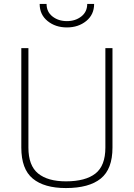

<svg xmlns="http://www.w3.org/2000/svg" viewBox="-20 -944 678 973"><path d="M88 -196V-700H124V-196Q124 -105 173 -65Q222 -25 314 -25Q413 -25 463.5 -64.5Q514 -104 514 -196V-700H550V-196Q550 -87 490.5 -39Q431 9 314 9Q204 9 146 -39Q88 -87 88 -196ZM181 -924H216Q216 -884 246 -860.5Q276 -837 319 -837Q362 -837 392 -860.5Q422 -884 422 -924H457Q457 -870 417 -837.5Q377 -805 319 -805Q261 -805 221 -837.5Q181 -870 181 -924Z"/></svg>

Font: Cairo ExtraLight
Style: Regular
Weight: 275
Designer: Mohamed Gaber, Accademia di Belle Arti di Urbino and others
Foundry: Kief Type Foundry, Accademia di Belle Arti di Urbino and others
Version: Version 3.011